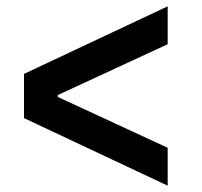

<svg xmlns="http://www.w3.org/2000/svg" viewBox="-20 -594 640 608"><path d="M511 -6 56 -220V-360L511 -574V-454L163 -293V-287L511 -126Z"/></svg>

Font: M PLUS Code Latin Expanded SemiBold
Style: Regular
Weight: 600
Width: 7
Designer: Coji Morishita
Foundry: UNDERFOREST DESIGN
Version: Version 1.002; ttfautohint (v1.8.3)